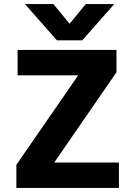

<svg xmlns="http://www.w3.org/2000/svg" viewBox="-20 -918 661 938"><path d="M382 -721H258L102 -898H241L320 -802L399 -898H538ZM561 0H60V-113L362 -550H66V-674H549V-565L245 -124H561Z"/></svg>

Font: Hind Vadodara
Style: Bold
Weight: 700
Designer: Hitesh Malaviya
Foundry: Indian Type Foundry
Version: Version 0.702;PS 1.0;hotconv 1.0.81;makeotf.lib2.5.63406